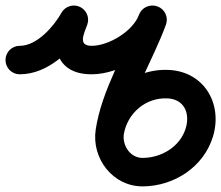

<svg xmlns="http://www.w3.org/2000/svg" viewBox="-70 -611 785 681"><path d="M-0.2 -347.5C100.4 -347.1 189.8 -433.6 236.1 -516.2C249.7 -540.5 241.1 -571.3 216.7 -584.9C192.4 -598.6 161.6 -589.9 148 -565.6C120.9 -517.3 61 -448.3 0.2 -448.5C-27.7 -448.6 -50.4 -426.1 -50.5 -398.2C-50.6 -370.3 -28.1 -347.6 -0.2 -347.5ZM209.3 -588.3C183.1 -597.9 154.1 -584.3 144.6 -558.1C107.9 -457.4 122.7 -347.1 255.1 -347.5C255.1 -347.5 255.1 -347.5 255 -347.5C254.9 -347.5 254.8 -347.5 254.8 -347.5C357.4 -347.2 482.1 -425.8 517.6 -523.6C527.2 -549.8 513.7 -578.8 487.5 -588.3C461.2 -597.9 432.3 -584.3 422.7 -558.1C401.7 -500.4 315.2 -448.3 255.2 -448.5C255.2 -448.5 255.1 -448.5 255 -448.5C254.9 -448.5 254.9 -448.5 254.9 -448.5C205.8 -448.4 227.1 -489.6 239.5 -523.6C249 -549.8 235.5 -578.8 209.3 -588.3ZM423.7 -558.1C374.8 -423.8 291.1 -293.8 269.5 -151.8C253.9 -49.2 330.1 50.6 436.6 50.1C547.6 49.5 653.4 -19.2 685.7 -127.8C720.2 -243.6 653.7 -357.3 528.1 -363C400.9 -368.7 291.7 -277.4 269.7 -153C264.9 -125.5 283.2 -99.3 310.6 -94.4C338.1 -89.6 364.3 -107.9 369.2 -135.4C382.4 -210 446.7 -265.5 523.5 -262.1C583.2 -259.4 604.7 -209.9 588.9 -156.6C569.2 -90.6 502.6 -51.3 436.1 -50.9C391.7 -50.7 363 -95 369.4 -136.6C389.6 -269.5 472.6 -397 518.6 -523.6C528.2 -549.8 514.7 -578.8 488.5 -588.3C462.2 -597.9 433.3 -584.3 423.7 -558.1Z"/></svg>

Font: FRB American Cursive Guidelines Ultra
Style: Bold Italic
Weight: 1000
Italic angle: -25°
Version: Version 2.0;Modular Font Editor K font №1